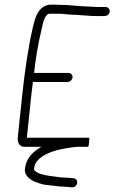

<svg xmlns="http://www.w3.org/2000/svg" viewBox="-20 -650 491 824"><path d="M433 -620H396C384.6 -620 333.6 -624 321.4 -624C293.1 -625.8 273.4 -629 244.9 -629C235 -629.7 226 -630 218 -630H196C183.4 -630 170.8 -625 158.5 -615C137.6 -597.3 128.5 -565.6 120.8 -532C101.2 -448.6 85.7 -340.1 75.4 -242L56.2 -59C53.8 -36 66 -17.9 88.1 -20H158.1C157.4 -19.3 156.7 -19 156 -19C124.4 -0.5 92.3 25.7 87.1 75C82.8 104.6 114.5 125.9 138.1 133C156 139.6 168.2 143.6 190.8 145C212.3 146.4 232.1 151 253.2 151C263.1 151.7 271.4 152.3 278 153L288.9 154C314.7 154 319.9 118 295.9 115L286.1 114C278.1 113.3 268.9 112.7 258.3 112C248.9 112 239.7 111.3 230.5 110C202.5 106.5 175.5 103.2 152.9 96C146.7 94.2 125.1 85.1 126.1 75C126.9 67.7 128.7 60.3 131.4 53C149.4 20.4 188.1 4.7 226.6 -6L245 -10C257 -13.2 301 -20 315.1 -20H357.1C359.8 -20 361.4 -26.3 362.1 -39C364.2 -52.3 363.9 -59 361.2 -59H95.2L114.4 -242C115.5 -252.7 117.8 -271.3 121.2 -298H269.2C279.8 -298 290.2 -307.4 291.3 -318C292.4 -328.6 283.9 -337 273.3 -337H126.3C133.5 -405.4 145 -468.1 159.2 -527C163.2 -547.5 172.2 -591 191.9 -591H238.9C259.5 -589.6 265.4 -588.4 285.5 -587C315.2 -587 362.1 -581 391.9 -581H428.9C439.5 -581 449.8 -589.4 450.9 -600C452 -610.6 443.5 -620 433 -620Z"/></svg>

Font: Just Breathe
Style: Obl2
Weight: 400
Foundry: Cannot Into Space Fonts
Version: Version 0.72